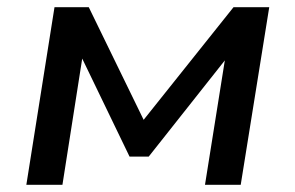

<svg xmlns="http://www.w3.org/2000/svg" viewBox="-20 -512 818 532"><path d="M53 0 131 -492H226L378 -180L627 -492H726L647 0H548L607 -370H623L392 -78H339L198 -370H211L153 0Z"/></svg>

Font: Nunito Sans 10pt SemiExpanded SemiBold
Style: Italic
Weight: 600
Width: 6
Italic angle: -9°
Designer: Vernon Adams
Foundry: Vernon Adams
Version: Version 3.101;gftools[0.9.27]